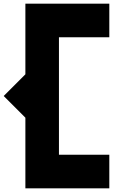

<svg xmlns="http://www.w3.org/2000/svg" viewBox="-20 -820 712 1040"><path d="M117.5 -182.5V200H572.1V18.2H299.3V-618.2H572.1V-800H117.5V-417.5L0 -300Z"/></svg>

Font: Kubos
Style: Light
Weight: 300
Version: Version 001.000